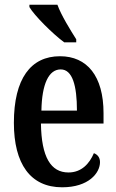

<svg xmlns="http://www.w3.org/2000/svg" viewBox="-20 -786 495 816"><path d="M253 -606H304V-619C280 -657 240 -721 224 -766H105V-756C125 -721 204 -642 253 -606ZM244 10C357 10 405 -51 405 -97C405 -118 393 -130 379 -135C360 -90 326 -53 271 -53C196 -53 156 -118 154 -261H420V-305C420 -463 350 -547 235 -547C111 -547 39 -452 39 -264C39 -90 109 10 244 10ZM307 -316H156C158 -429 187 -491 238 -491C288 -491 307 -422 307 -316Z"/></svg>

Font: Noto Serif Lao ExtraCondensed SemiBold
Style: Regular
Weight: 600
Width: 2
Designer: Monotype Design Team
Foundry: Monotype Imaging Inc.
Version: Version 2.003